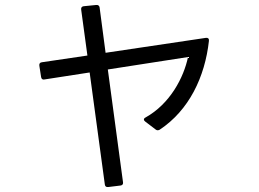

<svg xmlns="http://www.w3.org/2000/svg" viewBox="-20 -710 1040 771"><path d="M401 31C402 39 407 42 415 41L464 35C472 34 475 29 474 22L413 -431L735 -481C718 -399 663 -293 564 -238C556 -234 556 -227 563 -222L605 -190C610 -186 615 -186 621 -189C739 -267 803 -401 819 -546C820 -555 815 -559 807 -558L404 -498L380 -680C379 -687 374 -691 366 -690L316 -685C308 -684 305 -679 306 -671L331 -487L148 -460C140 -459 137 -454 138 -446L145 -401C146 -393 151 -389 159 -391L340 -419Z"/></svg>

Font: LINE Seed JP App_OTF Regular
Style: Regular
Weight: 400
Designer: LY Corporation & Fontrix & Fontworks
Version: Version 1.002